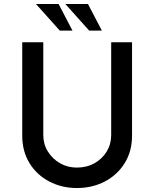

<svg xmlns="http://www.w3.org/2000/svg" viewBox="-20 -939 776 967"><path d="M198 -259Q198 -213 221 -176Q244 -139 282 -117Q320 -95 367 -95Q417 -95 456 -117Q495 -139 517.5 -176Q540 -213 540 -259V-726H645V-256Q645 -177 608 -117.5Q571 -58 508 -25Q445 8 367 8Q291 8 228 -25Q165 -58 128.5 -117.5Q92 -177 92 -256V-726H198ZM161 -919H275L345 -785H281ZM309 -919H423L493 -785H429Z"/></svg>

Font: Josefin Sans Thin Medium
Style: Regular
Weight: 500
Version: Version 2.000